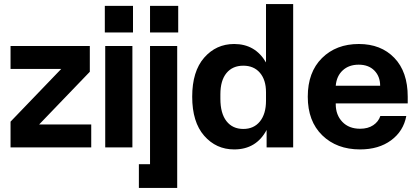

<svg xmlns="http://www.w3.org/2000/svg" viewBox="-20 -727 2056 947"><path d="M32 -127 282 -387H32V-500H423V-373L173 -113H430V0H32Z M499 0V-500H633V0ZM497 -567H636V-698H497Z M665 200V83H720V-500H854V200ZM720 -567H859V-698H720Z M1135 10Q1046 10 987 -57.5Q928 -125 928 -250Q928 -375 987 -442.5Q1046 -510 1135 -510Q1239 -510 1292 -419V-707H1426V0H1295V-86Q1244 10 1135 10ZM1067 -240Q1067 -168 1097 -129.5Q1127 -91 1180 -91Q1232 -91 1262 -128Q1292 -165 1292 -230V-272Q1292 -333 1262 -368Q1232 -403 1180 -403Q1127 -403 1097 -366.5Q1067 -330 1067 -262Z M1756 10Q1641 10 1569.5 -59.5Q1498 -129 1498 -250Q1498 -371 1568 -440.5Q1638 -510 1750 -510Q1859 -510 1925 -441.5Q1991 -373 1991 -250V-217H1636V-213Q1636 -160 1668.5 -126Q1701 -92 1756 -92Q1795 -92 1821 -109.5Q1847 -127 1856 -155H1984Q1970 -80 1909 -35Q1848 10 1756 10ZM1636 -304H1855Q1855 -350 1826.5 -379Q1798 -408 1749 -408Q1701 -408 1670.5 -380Q1640 -352 1636 -304Z"/></svg>

Font: TASA Orbiter Display
Style: Bold
Weight: 700
Designer: Weizhong Zhang
Version: Version 1.000;Glyphs 3.1.2 (3151)